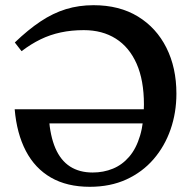

<svg xmlns="http://www.w3.org/2000/svg" viewBox="-20 -707 740 739"><path d="M127.5 -232 168 -254Q173 -183.5 193.2 -136.5Q213.5 -89.5 249.5 -66.2Q285.5 -43 336.5 -43Q378.5 -43 414.5 -57.8Q450.5 -72.5 477.5 -104Q504.5 -135.5 519.2 -185.2Q534 -235 534 -304.5Q534 -398 505.8 -461.8Q477.5 -525.5 425.8 -558.2Q374 -591 302.5 -591Q255 -591 214 -582.2Q173 -573.5 136 -555.5Q99 -537.5 63 -510L37 -543.5Q88 -592.5 136 -624.5Q184 -656.5 233.8 -671.8Q283.5 -687 340 -687Q439.5 -687 510.8 -643.5Q582 -600 620.5 -523.2Q659 -446.5 659 -346.5Q659 -273.5 636.5 -208.8Q614 -144 571 -94.2Q528 -44.5 466.2 -16.2Q404.5 12 325.5 12Q238 12 176.2 -23.5Q114.5 -59 79.5 -126Q44.5 -193 36.5 -286.5H581L580.5 -232Z"/></svg>

Font: Newsreader 24pt SemiBold
Style: Regular
Weight: 600
Designer: Hugues Gentile
Foundry: Production Type
Version: Version 1.003